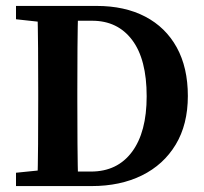

<svg xmlns="http://www.w3.org/2000/svg" viewBox="-20 -628 689 648"><path d="M175 0V-49H287Q376 -49 425.5 -115.5Q475 -182 475 -303Q475 -428 426 -493Q377 -558 291 -558H175V-608H306Q401 -608 470 -572Q539 -536 576.5 -468Q614 -400 614 -304Q614 -208 573 -140Q532 -72 459 -36Q386 0 289 0ZM34 0V-45L162 -58H175V0ZM106 0Q108 -69 108.5 -141.5Q109 -214 109 -290V-322Q109 -393 108.5 -465Q108 -537 106 -608H244Q242 -538 241.5 -466.5Q241 -395 241 -322V-291Q241 -215 241.5 -143Q242 -71 244 0ZM162 -549 34 -563V-608H175V-549Z"/></svg>

Font: Lisu Bosa Black
Style: Regular
Weight: 900
Designer: David Morse, Annie Olsen, Victor Gaultney, Frank Grießhammer (Latin)
Foundry: SIL International
Version: Version 2.000